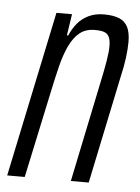

<svg xmlns="http://www.w3.org/2000/svg" viewBox="-47 -554 428 589"><g transform="rotate(5 167.5 -259.0)"><path d="M-3 0 104 -510H152L142 -444H146Q155 -465 168.5 -481.5Q182 -498 202.5 -508Q223 -518 250 -518Q279 -518 297 -510.5Q315 -503 323.5 -486Q332 -469 332 -440Q332 -419 328.5 -391.5Q325 -364 317 -330L248 0H193L257 -308Q266 -350 270.5 -377.5Q275 -405 275 -422Q275 -441 270 -451Q265 -461 254.5 -464.5Q244 -468 226 -468Q198 -468 179.5 -453Q161 -438 148 -410.5Q135 -383 126 -346.5Q117 -310 108 -267L51 0Z"/></g></svg>

Font: Saira UltraCondensed
Style: Italic
Weight: 400
Width: 1
Italic angle: -12°
Designer: Hector Gatti with collaboration of the Omnibus-Type team
Foundry: Omnibus-Type
Version: Version 1.101